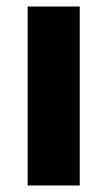

<svg xmlns="http://www.w3.org/2000/svg" viewBox="-20 -570 330 590"><path d="M225 0H65V-550H225Z"/></svg>

Font: Noto Sans Hebrew SemiCondensed ExtraBold
Style: Regular
Weight: 800
Width: 4
Designer: Monotype Design Team
Foundry: Monotype Imaging Inc.
Version: Version 2.004; ttfautohint (v1.8.4.7-5d5b)